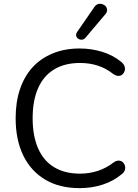

<svg xmlns="http://www.w3.org/2000/svg" viewBox="-20 -965 713 994"><path d="M392 9Q288 9 214 -35Q140 -79 100.5 -160Q61 -241 61 -353Q61 -437 83.5 -503.5Q106 -570 148.5 -616.5Q191 -663 253 -688.5Q315 -714 392 -714Q454 -714 510 -696.5Q566 -679 607 -645Q620 -635 624.5 -622.5Q629 -610 625.5 -598.5Q622 -587 613.5 -579.5Q605 -572 593 -572Q581 -572 566 -582Q530 -611 487 -625Q444 -639 394 -639Q315 -639 260 -605.5Q205 -572 177 -508Q149 -444 149 -353Q149 -262 177 -197.5Q205 -133 260 -99.5Q315 -66 394 -66Q443 -66 487 -80.5Q531 -95 568 -124Q583 -134 595 -133.5Q607 -133 615 -126Q623 -119 626.5 -108Q630 -97 626.5 -85Q623 -73 611 -64Q569 -28 512.5 -9.5Q456 9 392 9ZM422 -769Q414 -760 403.5 -759.5Q393 -759 385 -764.5Q377 -770 374.5 -779Q372 -788 379 -799L468 -928Q477 -941 488 -944Q499 -947 510 -943.5Q521 -940 527.5 -932Q534 -924 534.5 -913.5Q535 -903 526 -892Z"/></svg>

Font: Nunito ExtraLight
Style: Regular
Weight: 400
Version: Version 3.602